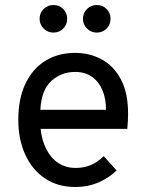

<svg xmlns="http://www.w3.org/2000/svg" viewBox="-20 -734 578 766"><path d="M280 12Q210 12 159 -22.5Q108 -57 80.5 -117.5Q53 -178 53 -256Q53 -340.5 81.5 -400.2Q110 -460 161 -491.5Q212 -523 280 -523Q337.5 -523 385.5 -497.2Q433.5 -471.5 462.2 -417.8Q491 -364 491 -280Q491 -268 490.2 -252.2Q489.5 -236.5 488 -220H142Q147 -173.5 165 -138.5Q183 -103.5 212.5 -83.8Q242 -64 282 -64Q314.5 -64 342.2 -75.5Q370 -87 394 -111L445 -54Q416.5 -25.5 374.2 -6.8Q332 12 280 12ZM141 -296H403Q403 -339.5 388.8 -373.8Q374.5 -408 347 -427.5Q319.5 -447 280 -447Q224.5 -447 184.8 -411Q145 -375 141 -296ZM366 -604Q343.5 -604 327.2 -620Q311 -636 311 -659Q311 -682.5 327.2 -698.2Q343.5 -714 366 -714Q389.5 -714 405.2 -698.2Q421 -682.5 421 -659Q421 -636 405.2 -620Q389.5 -604 366 -604ZM193 -604Q170.5 -604 154.2 -620Q138 -636 138 -659Q138 -682.5 154.2 -698.2Q170.5 -714 193 -714Q216.5 -714 232.2 -698.2Q248 -682.5 248 -659Q248 -636 232.2 -620Q216.5 -604 193 -604Z"/></svg>

Font: Undotted
Style: Regular
Weight: 400
Designer: Delve Withrington, Dave Bailey, Thomas Jockin
Foundry: Delve Fonts LLC
Version: Version 4.000